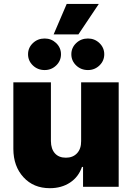

<svg xmlns="http://www.w3.org/2000/svg" viewBox="-20 -975 689 1002"><path d="M403.4 -238.6V-545.5H599.4V0H413.4V-103.7H407.7Q389.9 -51.5 345.5 -22.2Q301.1 7.1 240.1 7.1Q154.8 7.1 102.5 -50.1Q50.1 -107.2 49.7 -197.4V-545.5H245.7V-238.6Q246.1 -197.8 266.5 -174.9Q286.9 -152 323.9 -152Q360.4 -152 382.1 -175.2Q403.8 -198.5 403.4 -238.6ZM259.9 -795.5 328.1 -954.5H495.7L389.2 -795.5ZM213.1 -609.4Q176.8 -609.4 151.6 -633.5Q126.4 -657.7 126.4 -691.8Q126.4 -725.9 151.6 -750Q176.8 -774.1 213.1 -774.1Q248.2 -774.1 273.3 -750Q298.3 -725.9 298.3 -691.8Q298.3 -657.7 273.3 -633.5Q248.2 -609.4 213.1 -609.4ZM438.9 -609.4Q402.7 -609.4 377.5 -633.5Q352.3 -657.7 352.3 -691.8Q352.3 -725.9 377.5 -750Q402.7 -774.1 438.9 -774.1Q474.1 -774.1 499.1 -750Q524.1 -725.9 524.1 -691.8Q524.1 -657.7 499.1 -633.5Q474.1 -609.4 438.9 -609.4Z"/></svg>

Font: Karasuma Gothic
Style: Black
Weight: 900
Designer: Rasmus Andersson / Ryoko Nishizuka
Foundry: Genbu
Version: Version 1.00